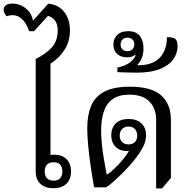

<svg xmlns="http://www.w3.org/2000/svg" viewBox="-60 -1039 1063 1065"><path d="M236 5Q190 5 164 -19.5Q138 -44 138 -88V-712Q192 -738 226 -774.5Q260 -811 260 -870Q260 -907 244.5 -926Q229 -945 206 -951L129 -866H102Q86 -911 62.5 -933Q39 -955 9 -955Q2 -955 -6.5 -953.5Q-15 -952 -24 -949Q-32 -959 -36 -968Q-40 -977 -40 -985Q-40 -1000 -28 -1009.5Q-16 -1019 9 -1019Q50 -1019 83 -992.5Q116 -966 123 -924L208 -1019Q267 -1012 297.5 -971Q328 -930 328 -871Q328 -810 298 -763Q268 -716 220 -686V-179Q223 -180 229.5 -180.5Q236 -181 243 -181Q284 -181 309 -156Q334 -131 334 -88Q334 -45 308.5 -20Q283 5 236 5ZM237 -37Q263 -37 274.5 -51Q286 -65 286 -88Q286 -111 274.5 -125Q263 -139 237 -139Q212 -139 200 -125Q188 -111 188 -88Q188 -65 200 -51Q212 -37 237 -37Z M806 6V-374Q806 -438 768.5 -476Q731 -514 658 -514Q599 -514 564.5 -489Q530 -464 515.5 -419Q501 -374 501 -315Q501 -280 505 -239Q509 -198 516.5 -155Q524 -112 532 -70Q551 -81 575.5 -104.5Q600 -128 623.5 -156.5Q647 -185 660 -211L668 -205Q662 -203 656 -202Q650 -201 645 -201Q604 -201 580.5 -225.5Q557 -250 557 -288Q557 -329 582 -354Q607 -379 653 -379Q699 -379 724.5 -354.5Q750 -330 750 -290Q750 -256 734 -225Q718 -194 698 -168Q679 -143 656.5 -118Q634 -93 611 -70.5Q588 -48 567 -29.5Q546 -11 529 0H462Q452 -56 443 -116.5Q434 -177 429 -232.5Q424 -288 424 -328Q424 -397 444 -448.5Q464 -500 515.5 -529Q567 -558 661 -558Q781 -558 834.5 -509.5Q888 -461 888 -374V-52L839 6ZM653 -238Q675 -238 688 -251Q701 -264 701 -287Q701 -310 688 -323.5Q675 -337 653 -337Q631 -337 617.5 -323.5Q604 -310 604 -287Q604 -264 617.5 -251Q631 -238 653 -238Z M697 -636Q687 -636 667 -636.5Q647 -637 626.5 -637.5Q606 -638 591 -639V-664Q637 -674 661 -693Q685 -712 692 -731L688 -734Q679 -727 668.5 -724Q658 -721 645 -721Q611 -721 590 -739.5Q569 -758 569 -792Q569 -824 590 -845Q611 -866 651 -866Q695 -866 715.5 -840Q736 -814 736 -771Q736 -744 728 -721Q720 -698 703 -681L704 -677Q754 -676 790 -693Q826 -710 846 -745.5Q866 -781 866 -833Q904 -833 914.5 -821Q925 -809 925 -783Q925 -744 901.5 -710.5Q878 -677 828 -656.5Q778 -636 697 -636ZM647 -755Q664 -755 674.5 -765.5Q685 -776 685 -793Q685 -810 674.5 -820Q664 -830 647 -830Q630 -830 619.5 -820Q609 -810 609 -793Q609 -776 619.5 -765.5Q630 -755 647 -755Z"/></svg>

Font: Noto Serif Thai
Style: Regular
Weight: 400
Designer: Monotype Design Team
Foundry: Monotype Imaging Inc.
Version: Version 2.001